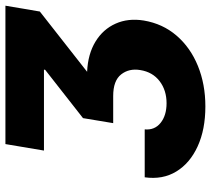

<svg xmlns="http://www.w3.org/2000/svg" viewBox="-54 -714 777 708"><g transform="rotate(-90 334.0 -359.5)"><path d="M295.9 9.8Q210.9 9.8 148.9 -18.6Q86.9 -46.9 56.2 -97.2Q25.4 -147.5 34.7 -213.9H211.4Q208 -177.2 235.4 -155.3Q262.7 -133.3 308.1 -133.3Q355.5 -133.3 389.2 -158.9Q422.9 -184.6 430.2 -230.5Q437 -271.5 414.1 -300.8Q391.1 -330.1 334.5 -330.1H234.4L252.9 -441.4L431.2 -581.1L431.6 -585.4H133.3L157.2 -727.5H667.5L646 -600.6L423.8 -426.3Q489.3 -423.3 534.9 -395.5Q580.6 -367.7 601.3 -321.3Q622.1 -274.9 612.8 -217.3Q601.1 -147.5 557.1 -96.4Q513.2 -45.4 445.6 -17.8Q377.9 9.8 295.9 9.8Z"/></g></svg>

Font: Inter Extra Bold
Style: Italic
Weight: 800
Italic angle: -9.39999°
Designer: Rasmus Andersson
Foundry: rsms
Version: Version 4.000;git-3c8e0fc